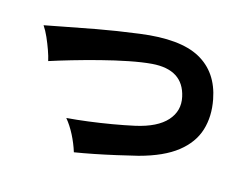

<svg xmlns="http://www.w3.org/2000/svg" viewBox="-92 -809 1183 936"><g transform="rotate(15 500.0 -341.0)"><path d="M347 -16Q334 -58 313.5 -98Q293 -138 268 -168Q319 -172 377 -179.5Q435 -187 493.5 -197Q552 -207 602 -218Q709 -242 755.5 -294Q802 -346 787 -414Q759 -543 604 -531Q555 -527 489.5 -514Q424 -501 354 -483Q284 -465 220.5 -446.5Q157 -428 111 -413Q106 -436 95.5 -465.5Q85 -495 72 -524.5Q59 -554 44 -576Q72 -581 137.5 -594Q203 -607 298 -624.5Q393 -642 507 -657Q706 -684 808.5 -628Q911 -572 936 -441Q952 -358 930.5 -288Q909 -218 842.5 -165.5Q776 -113 656 -81Q607 -69 552 -56.5Q497 -44 444 -33.5Q391 -23 347 -16Z"/></g></svg>

Font: Zen Kaku Gothic Antique Black
Style: Regular
Weight: 900
Designer: Yoshimichi Ohira
Foundry: Positype
Version: Version 1.001